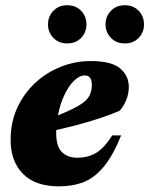

<svg xmlns="http://www.w3.org/2000/svg" viewBox="-20 -678 556 714"><path d="M430.5 -174.5Q400.5 -100 366.5 -58.8Q332.5 -17.5 291.8 -1.2Q251 15 199.5 15Q111.5 15 65.5 -31.5Q19.5 -78 19.5 -157.5Q19.5 -223.5 44.2 -277.2Q69 -331 111.2 -370Q153.5 -409 206.8 -430Q260 -451 317.5 -451Q394.5 -451 426.8 -423.5Q459 -396 459 -354.5Q459 -330 449.8 -306.8Q440.5 -283.5 425 -266Q376.5 -245.5 314.8 -227Q253 -208.5 189 -194.5Q189 -188.5 189 -182.5Q189 -133.5 210.2 -112.5Q231.5 -91.5 267.5 -91.5Q307.5 -91.5 337.5 -109.5Q367.5 -127.5 397.5 -174.5ZM295.5 -397.5Q275.5 -397.5 255.5 -378Q235.5 -358.5 219.5 -325Q203.5 -291.5 195.5 -249Q248 -270 275.2 -286.8Q302.5 -303.5 312 -321Q321.5 -338.5 321.5 -362Q321.5 -397.5 295.5 -397.5ZM230 -516.5Q198.5 -516.5 178.5 -537.2Q158.5 -558 158.5 -587Q158.5 -617 178.5 -637.8Q198.5 -658.5 230 -658.5Q262 -658.5 281.8 -637.8Q301.5 -617 301.5 -587Q301.5 -558 281.8 -537.2Q262 -516.5 230 -516.5ZM444 -516.5Q412.5 -516.5 392.5 -537.2Q372.5 -558 372.5 -587Q372.5 -617 392.5 -637.8Q412.5 -658.5 444 -658.5Q476 -658.5 495.8 -637.8Q515.5 -617 515.5 -587Q515.5 -558 495.8 -537.2Q476 -516.5 444 -516.5Z"/></svg>

Font: Newsreader 16pt ExtraBold
Style: Italic
Weight: 800
Italic angle: -17°
Designer: Hugues Gentile
Foundry: Production Type
Version: Version 1.003; ttfautohint (v1.8.3)